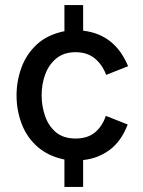

<svg xmlns="http://www.w3.org/2000/svg" viewBox="-20 -621 560 754"><path d="M306.5 113H233V5.5Q168.5 -8 126.8 -45Q85 -82 65 -135Q45 -188 45 -246.5Q45 -302.5 64.2 -355.5Q83.5 -408.5 125 -446.8Q166.5 -485 233 -498.5V-601H306.5V-500.5Q431.5 -486 483 -361L397 -327Q381.5 -367.5 352 -391.8Q322.5 -416 276.5 -416Q231.5 -416 202 -392.2Q172.5 -368.5 158 -330Q143.5 -291.5 143.5 -246.5Q143.5 -205 156.8 -166Q170 -127 199.2 -102Q228.5 -77 277 -77Q324.5 -77 353.5 -101.5Q382.5 -126 395.5 -166L481.5 -132Q456 -66 410.5 -32.2Q365 1.5 306.5 7.5Z"/></svg>

Font: Acari Sans Neue SemiBold
Style: Regular
Weight: 600
Designer: Alfredo Marco Pradil (font), Cristiano Sobral (main changes)
Foundry: Hanken Design Co. (font), Cristiano Sobral (main changes)
Version: Version 2.459;March 19, 2022;FontCreator 14.0.0.2808 64-bit;